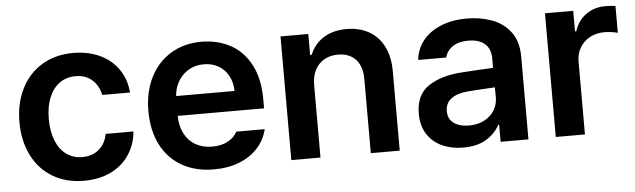

<svg xmlns="http://www.w3.org/2000/svg" viewBox="-41 -673 2712 820"><g transform="rotate(-5 1315.5 -263.5)"><path d="M37.1 -262.7Q37.1 -343.3 68.4 -405.5Q99.6 -467.8 157 -502.4Q214.4 -537.1 291 -537.1Q355 -537.1 405 -513.7Q455.1 -490.2 484.6 -447.3Q514.2 -404.3 518.6 -347.7H399.4Q391.6 -387.7 363.8 -412.6Q335.9 -437.5 292 -437.5Q253.4 -437.5 224.4 -416.7Q195.3 -396 179.2 -357.2Q163.1 -318.4 163.1 -265.6Q163.1 -211.4 179 -172.1Q194.8 -132.8 223.9 -111.8Q252.9 -90.8 292 -90.8Q334 -90.8 362.8 -114.3Q391.6 -137.7 399.4 -180.7H518.6Q513.7 -124.5 484.6 -81.1Q455.6 -37.6 405.8 -13.4Q356 10.7 291 10.7Q213.4 10.7 156 -23.9Q98.6 -58.6 67.9 -120.6Q37.1 -182.6 37.1 -262.7Z M589.8 -261.7Q589.8 -343.3 621.1 -405.5Q652.3 -467.8 709.2 -502.4Q766.1 -537.1 840.8 -537.1Q908.2 -537.1 963.1 -508.3Q1018.1 -479.5 1050.5 -419.2Q1083 -358.9 1083 -269.5V-230.5H712.9Q713.4 -186 730.5 -153.6Q747.6 -121.1 777.8 -104Q808.1 -86.9 848.6 -86.9Q888.2 -86.9 916 -102.1Q943.8 -117.2 956.1 -141.6H1078.1Q1066.9 -95.7 1035.6 -61.3Q1004.4 -26.9 956.3 -8.1Q908.2 10.7 847.7 10.7Q768.6 10.7 710.2 -22.7Q651.9 -56.2 620.8 -117.7Q589.8 -179.2 589.8 -261.7ZM963.9 -315.4Q963.4 -351.6 948.2 -379.9Q933.1 -408.2 905.8 -424.3Q878.4 -440.4 842.8 -440.4Q806.2 -440.4 777.6 -423.6Q749 -406.7 732.4 -378.2Q715.8 -349.6 713.4 -315.4Z M1304.7 0H1179.7V-530.3H1298.8V-440.4H1305.7Q1324.2 -486.3 1364.5 -511.7Q1404.8 -537.1 1462.9 -537.1Q1518.1 -537.1 1559.3 -513.7Q1600.6 -490.2 1622.8 -445.3Q1645 -400.4 1644.5 -337.9V0H1520.5V-318.4Q1520.5 -372.1 1493.2 -401.9Q1465.8 -431.6 1417 -431.6Q1383.8 -431.6 1358.4 -417.2Q1333 -402.8 1318.8 -375.7Q1304.7 -348.6 1304.7 -310.5Z M1936.5 -309.6Q2021 -315.4 2072.3 -317.4V-359.4Q2072.3 -398.9 2047.4 -420.7Q2022.5 -442.4 1976.6 -442.4Q1936 -442.4 1910.2 -425.3Q1884.3 -408.2 1877 -378.9H1756.8Q1761.2 -424.3 1789.1 -460.2Q1816.9 -496.1 1865.7 -516.6Q1914.6 -537.1 1979.5 -537.1Q2035.2 -537.1 2084.2 -519.8Q2133.3 -502.4 2164.8 -461.7Q2196.3 -420.9 2196.3 -354.5V0H2077.1V-73.2H2073.2Q2053.7 -36.1 2014.6 -12.7Q1975.6 10.7 1917 10.7Q1865.7 10.7 1825.4 -7.8Q1785.2 -26.4 1762.2 -62.5Q1739.3 -98.6 1739.3 -149.4Q1739.3 -231.4 1794.7 -267.8Q1850.1 -304.2 1936.5 -309.6ZM1949.2 -81.1Q1985.8 -81.1 2014.2 -95.7Q2042.5 -110.4 2057.9 -135.5Q2073.2 -160.6 2073.2 -190.4L2072.8 -233.9Q2050.8 -232.9 1998 -229.5Q1969.7 -228 1956.1 -226.6Q1910.2 -222.7 1884.8 -203.6Q1859.4 -184.6 1859.4 -150.4Q1859.4 -116.7 1883.8 -98.9Q1908.2 -81.1 1949.2 -81.1Z M2313.5 -530.3H2434.6V-442.4H2440.4Q2454.1 -487.3 2489.7 -512.7Q2525.4 -538.1 2571.3 -538.1Q2598.6 -538.1 2616.2 -535.2V-419.9Q2607.9 -422.9 2590.8 -425.3Q2573.7 -427.7 2558.6 -427.7Q2524.4 -427.7 2497.1 -413.1Q2469.7 -398.4 2454.1 -372.1Q2438.5 -345.7 2438.5 -312.5V0H2313.5Z"/></g></svg>

Font: WEMIX Pretendard SemiBold
Style: Regular
Weight: 600
Designer: Base glyphs from Inter by Rasmus Andersson; Hangeul glyphs from Noto Sans CJK(Source Han Sans) by Jang Soo-young and Kan
Foundry: Kil Hyung-jin
Version: Version 1.000